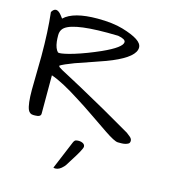

<svg xmlns="http://www.w3.org/2000/svg" viewBox="-126 -734 965 1081"><g transform="rotate(15 356.5 -193.5)"><path d="M115.2 -580.1Q168.9 -631.8 309.6 -631.8Q397.5 -631.8 457 -614.3Q516.6 -596.7 546.4 -577.1Q576.2 -557.6 576.2 -534.2Q576.2 -480.5 451.2 -427.7Q432.6 -418.9 354 -392.1Q275.4 -365.2 248 -355.5Q188.5 -333 168.9 -320.3Q168.9 -315.4 172.9 -312Q176.8 -308.6 191.4 -300.3Q206.1 -292 235.4 -276.9Q264.6 -261.7 316.4 -233.4Q470.7 -149.4 633.8 -53.7Q641.6 -47.9 654.3 -37.6Q667 -27.3 667 -15.1Q667 -2.9 659.2 2Q651.4 6.8 640.6 9.3Q629.9 11.7 618.2 11.7H598.6Q579.1 11.7 517.1 -30.3Q455.1 -72.3 409.7 -103.5Q364.3 -134.8 317.4 -164.1Q207 -235.4 142.6 -256.8V-33.2Q142.6 -13.7 109.4 -13.7H98.6Q78.1 -13.7 68.4 -34.2Q54.7 -65.4 54.7 -149.4L57.6 -345.7Q57.6 -490.2 44.9 -599.6Q68.4 -639.6 102.5 -596.7Q110.4 -586.9 115.2 -580.1ZM445.3 -568.4 381.8 -569.3Q161.1 -569.3 127.9 -518.6Q118.2 -504.9 118.2 -483.9Q118.2 -462.9 120.1 -447.3Q125 -407.2 142.6 -389.6Q145.5 -388.7 152.8 -388.7Q160.2 -388.7 180.2 -392.6Q200.2 -396.5 233.9 -406.7Q267.6 -417 305.7 -431.6Q343.8 -446.3 378.9 -461.9Q489.3 -511.7 489.3 -543Q489.3 -560.5 445.3 -568.4ZM354.5 77.1Q360.4 64.5 367.7 62.5Q375 60.5 383.8 60.5Q392.6 60.5 399.4 62.5Q420.9 68.4 420.9 85Q420.9 100.6 367.2 183.6Q357.4 199.2 353 206.5Q348.6 213.9 341.8 220.7Q319.3 245.1 296.9 245.1Q291 245.1 285.2 243.2Z"/></g></svg>

Font: Architects Daughter
Style: Regular
Weight: 400
Designer: Kimberly Geswein
Foundry: Kimberly Geswein
Version: Version 1.002 2010